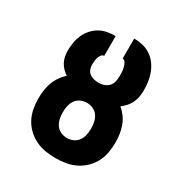

<svg xmlns="http://www.w3.org/2000/svg" viewBox="-173 -863 946 998"><g transform="rotate(30 300.0 -363.5)"><path d="M300 8Q269 8 238.5 3Q208 -2 180.5 -15.5Q153 -29 130.5 -50.5Q108 -72 94 -99Q80 -126 74.5 -156.5Q69 -187 69 -217Q69 -242 72.5 -266Q76 -290 84 -312.5Q92 -335 106 -355.5Q120 -376 138 -392Q124 -401 112 -413.5Q100 -426 92 -441Q84 -456 80.5 -473Q77 -490 77 -507Q77 -532 81 -556.5Q85 -581 95 -603.5Q105 -626 121.5 -645Q138 -664 159.5 -676.5Q181 -689 206 -693.5Q231 -698 255 -698V-579Q245 -579 238 -569.5Q231 -560 228 -549.5Q225 -539 224 -528.5Q223 -518 223 -507Q223 -493 228.5 -479.5Q234 -466 245 -458Q256 -450 270 -446.5Q284 -443 298 -443Q298 -443 298.5 -443Q299 -443 300 -443Q316 -443 331.5 -448.5Q347 -454 358 -465.5Q369 -477 373 -493Q377 -509 377 -525Q377 -534 377 -542.5Q377 -551 376 -559.5Q375 -568 373 -576.5Q371 -585 368 -593Q365 -601 359 -608Q353 -615 345 -615V-735Q371 -735 396.5 -729Q422 -723 444 -708.5Q466 -694 481.5 -673Q497 -652 506.5 -627.5Q516 -603 519.5 -577Q523 -551 523 -525Q523 -506 519.5 -487Q516 -468 508 -451Q500 -434 487 -419.5Q474 -405 459 -394Q478 -378 492.5 -358Q507 -338 515.5 -314.5Q524 -291 527.5 -266.5Q531 -242 531 -217Q531 -187 525.5 -156.5Q520 -126 506 -99Q492 -72 469.5 -50.5Q447 -29 419.5 -15.5Q392 -2 361.5 3Q331 8 300 8ZM300 -112Q319 -112 337 -120Q355 -128 366 -144Q377 -160 381 -179Q385 -198 385 -217Q385 -237 381 -256Q377 -275 366 -291Q355 -307 337 -315Q319 -323 300 -323Q281 -323 263 -315Q245 -307 234 -291Q223 -275 219 -256Q215 -237 215 -217Q215 -198 219 -179Q223 -160 234 -144Q245 -128 263 -120Q281 -112 300 -112Z"/></g></svg>

Font: Iosevka SS04 Heavy Extended
Style: Regular
Weight: 900
Width: 7
Monospace: yes
Designer: Belleve Invis
Foundry: Belleve Invis
Version: Version 19.0.0; ttfautohint (v1.8.4)